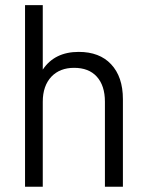

<svg xmlns="http://www.w3.org/2000/svg" viewBox="-20 -710 561 730"><path d="M75.2 -690.4H142.6V-445.3Q187.5 -512.7 279.3 -512.7Q358.4 -512.7 402.3 -465.8Q447.3 -418 447.3 -333V0H378.9V-323.2Q378.9 -384.8 347.7 -418.9Q317.4 -452.1 261.7 -452.1Q208 -452.1 175.8 -418.9Q142.6 -383.8 142.6 -323.2V0H75.2Z"/></svg>

Font: Altinn-DIN
Style: Regular
Weight: 400
Designer: Charles Nix
Foundry: Altinn
Version: Version 2.00